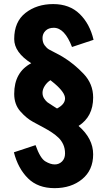

<svg xmlns="http://www.w3.org/2000/svg" viewBox="-20 -929 542 957"><path d="M50.8 -460.9Q50.8 -569.3 135.7 -613.8Q50.8 -668 50.8 -734.4Q50.8 -820.8 107.2 -864.7Q163.6 -908.7 245.1 -908.7Q326.7 -908.7 377.2 -859.4Q427.7 -810.1 446.3 -730.5L338.9 -694.8Q302.2 -790.5 248 -790.5Q221.7 -790.5 206.8 -775.6Q191.9 -760.7 191.9 -739.3Q191.9 -717.8 202.1 -703.6Q212.4 -689.5 223.9 -682.6Q235.4 -675.8 255.4 -666Q275.4 -656.2 295.9 -643.6Q350.1 -610.4 397.2 -560.5Q444.3 -510.7 444.3 -442.9Q444.3 -347.7 371.6 -301.3Q444.3 -238.3 444.3 -159.7Q444.3 -81.1 389.6 -36.1Q335 8.8 252 8.8Q168.9 8.8 119.4 -40.3Q69.8 -89.4 49.3 -169.9L157.2 -205.6Q180.2 -140.1 205.8 -124.8Q231.4 -109.4 252.9 -109.4Q274.4 -109.4 289.3 -124.3Q304.2 -139.2 304.2 -164.1Q304.2 -189 295.4 -208.5Q286.6 -228 272 -242.2Q257.3 -256.3 238.5 -268.8Q219.7 -281.2 198.7 -292.5Q177.7 -303.7 144.8 -321.5Q111.8 -339.4 81.3 -374Q50.8 -408.7 50.8 -460.9ZM252.4 -512.2 231.4 -529.3Q214.4 -518.6 203.1 -501Q191.9 -483.4 191.9 -466.8Q191.9 -450.2 200.2 -437.7Q208.5 -425.3 216.8 -418.9Q225.1 -412.6 242.4 -402.1Q259.8 -391.6 264.2 -388.2Q304.2 -409.2 304.2 -438.5Q304.2 -467.8 252.4 -512.2Z"/></svg>

Font: Oswald-Bold
Style: Bold
Weight: 700
Designer: vernon adams
Foundry: vernon adams
Version: Version 2.002; ttfautohint (v0.92.18-e454-dirty) -l 8 -r 50 